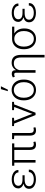

<svg xmlns="http://www.w3.org/2000/svg" viewBox="1630 -2450 1023 4324"><g transform="rotate(-90 2142.0 -288.5)"><path d="M267.6 8.8Q170.9 8.8 111.1 -32.2Q51.3 -73.2 51.3 -145Q51.3 -242.2 162.1 -271Q113.3 -287.1 86.9 -318.1Q60.5 -349.1 60.5 -388.2Q60.5 -459.5 116 -498Q171.4 -536.6 267.6 -536.6Q326.7 -536.6 374 -517.8Q421.4 -499 448.7 -465.8Q476.1 -432.6 474.6 -388.7L473.6 -385.7H419.9Q419.9 -430.7 376 -459.5Q332 -488.3 267.6 -488.3Q193.8 -488.3 156.7 -460.2Q119.6 -432.1 119.6 -388.7Q119.6 -343.8 154.8 -318.8Q189.9 -293.9 265.1 -293.9H356V-245.6H265.1Q109.9 -245.6 109.9 -144Q109.9 -96.7 151.4 -68.1Q192.9 -39.6 267.6 -39.6Q338.4 -39.6 383.3 -71.5Q428.2 -103.5 428.2 -151.4H482.4L483.4 -148.4Q484.9 -97.7 455.3 -62.7Q425.8 -27.8 376.2 -9.5Q326.7 8.8 267.6 8.8Z M1045.4 10.3Q985.4 10.3 956.1 -23.9Q926.8 -58.1 926.8 -136.2V-478.5H700.7V0H642.1V-478.5H570.3V-528.3H1074.7V-478.5H985.8V-133.8Q985.8 -81.5 1004.2 -60.8Q1022.5 -40 1056.2 -40Q1068.8 -40 1079.8 -42.2Q1090.8 -44.4 1105 -48.3L1117.2 -4.9Q1100.6 3.9 1083.3 7.1Q1065.9 10.3 1045.4 10.3Z M1367.7 10.3Q1307.6 10.3 1278.3 -23.9Q1249 -58.1 1249 -136.2V-479L1169.4 -485.4V-528.3H1308.1V-133.8Q1308.1 -81.5 1326.7 -60.8Q1345.2 -40 1378.4 -40Q1391.1 -40 1402.1 -42.2Q1413.1 -44.4 1427.2 -48.3L1439.5 -4.9Q1422.9 3.9 1405.5 7.1Q1388.2 10.3 1367.7 10.3Z M1712.4 0 1520.5 -481.9 1464.4 -485.4V-528.3H1650.4V-485.4L1581.1 -481L1717.8 -132.3L1737.3 -74.2H1740.2L1761.2 -132.3L1893.6 -481L1823.2 -485.4V-528.3H2009.3V-485.4L1952.1 -481.9L1765.1 0Z M2278.3 10.3Q2207.5 10.3 2154.8 -23.7Q2102.1 -57.6 2073 -117.7Q2043.9 -177.7 2043.9 -255.9V-272Q2043.9 -349.6 2073 -409.7Q2102.1 -469.7 2154.5 -503.9Q2207 -538.1 2277.3 -538.1Q2347.7 -538.1 2400.4 -503.9Q2453.1 -469.7 2482.2 -409.7Q2511.2 -349.6 2511.2 -272V-255.9Q2511.2 -177.7 2482.2 -117.7Q2453.1 -57.6 2400.6 -23.7Q2348.1 10.3 2278.3 10.3ZM2278.3 -38.6Q2332.5 -38.6 2371.6 -67.4Q2410.6 -96.2 2431.6 -145.3Q2452.6 -194.3 2452.6 -255.9V-272Q2452.6 -332.5 2431.4 -381.6Q2410.2 -430.7 2370.8 -459.7Q2331.5 -488.8 2277.3 -488.8Q2222.2 -488.8 2183.1 -459.7Q2144 -430.7 2123.3 -381.6Q2102.5 -332.5 2102.5 -272V-255.9Q2102.5 -194.3 2123.3 -145.3Q2144 -96.2 2183.3 -67.4Q2222.7 -38.6 2278.3 -38.6ZM2250 -624.5 2295.9 -780.3H2360.8L2284.7 -624.5Z M3009.3 203.1V-320.8Q3009.3 -412.6 2975.3 -450.7Q2941.4 -488.8 2878.9 -488.8Q2814 -488.8 2776.4 -454.3Q2738.8 -419.9 2724.1 -363.8V0H2665.5V-436Q2665.5 -460.9 2656 -470.7Q2646.5 -480.5 2628.4 -480.5Q2614.7 -480.5 2600.6 -476.6Q2586.4 -472.7 2574.7 -467.3L2559.6 -511.2Q2576.2 -521.5 2598.6 -528.6Q2621.1 -535.6 2644 -535.6Q2716.8 -535.6 2721.7 -468.3Q2722.2 -460.4 2722.4 -452.4Q2722.7 -444.3 2723.1 -437Q2748 -484.9 2790.8 -511.5Q2833.5 -538.1 2892.1 -538.1Q2978.5 -538.1 3023.2 -486.8Q3067.9 -435.5 3067.9 -321.3V203.1Z M3429.2 10.3Q3358.4 10.3 3305.9 -23.7Q3253.4 -57.6 3224.4 -117.7Q3195.3 -177.7 3195.3 -255.9V-272Q3195.3 -346.7 3224.1 -404.5Q3252.9 -462.4 3305.4 -495.4Q3357.9 -528.3 3428.2 -528.3H3702.6V-478.5H3549.8Q3603 -445.8 3632.8 -390.4Q3662.6 -335 3662.6 -263.7V-247.6Q3662.6 -173.8 3633.3 -115.5Q3604 -57.1 3551.5 -23.4Q3499 10.3 3429.2 10.3ZM3429.2 -38.6Q3483.9 -38.6 3522.9 -67.4Q3562 -96.2 3583 -145.3Q3604 -194.3 3604 -255.9V-272Q3604 -329.6 3582.8 -376.5Q3561.5 -423.3 3522.2 -450.9Q3482.9 -478.5 3427.7 -478.5Q3373 -478.5 3334.2 -450.7Q3295.4 -422.9 3274.7 -376.2Q3253.9 -329.6 3253.9 -272V-255.9Q3253.9 -194.3 3274.7 -145.3Q3295.4 -96.2 3334.7 -67.4Q3374 -38.6 3429.2 -38.6Z M4017.6 8.8Q3920.9 8.8 3861.1 -32.2Q3801.3 -73.2 3801.3 -145Q3801.3 -242.2 3912.1 -271Q3863.3 -287.1 3836.9 -318.1Q3810.5 -349.1 3810.5 -388.2Q3810.5 -459.5 3866 -498Q3921.4 -536.6 4017.6 -536.6Q4076.7 -536.6 4124 -517.8Q4171.4 -499 4198.7 -465.8Q4226.1 -432.6 4224.6 -388.7L4223.6 -385.7H4169.9Q4169.9 -430.7 4126 -459.5Q4082 -488.3 4017.6 -488.3Q3943.8 -488.3 3906.7 -460.2Q3869.6 -432.1 3869.6 -388.7Q3869.6 -343.8 3904.8 -318.8Q3939.9 -293.9 4015.1 -293.9H4106V-245.6H4015.1Q3859.9 -245.6 3859.9 -144Q3859.9 -96.7 3901.4 -68.1Q3942.9 -39.6 4017.6 -39.6Q4088.4 -39.6 4133.3 -71.5Q4178.2 -103.5 4178.2 -151.4H4232.4L4233.4 -148.4Q4234.9 -97.7 4205.3 -62.7Q4175.8 -27.8 4126.2 -9.5Q4076.7 8.8 4017.6 8.8Z"/></g></svg>

Font: Roboto Slab Light
Style: Regular
Weight: 300
Designer: Google
Version: Version 2.000; ttfautohint (v1.8.1.43-b0c9)